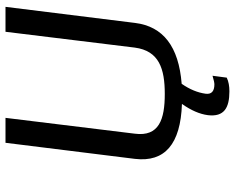

<svg xmlns="http://www.w3.org/2000/svg" viewBox="-100 -590 875 716"><g transform="rotate(-90 338.0 -231.5)"><path d="M346 -55C252 -55 186 -76 198 -167L257 -649H164L104 -166C91 -55 159 4 309 9C285 43 271 75 267 106C260 166 294 186 356 186C375 186 393 183 407 176L414 123C398 128 387 130 382 130C356 130 344 119 347 97C351 68 363 38 384 8C523 -3 598 -61 611 -166L671 -649H578L519 -167C507 -76 440 -55 346 -55Z"/></g></svg>

Font: Gamestation Text
Style: Italic
Weight: 400
Designer: Jonas Hecksher
Foundry: Jonas Hecksher, Playtypeª, e-types AS
Version: Version 1.003